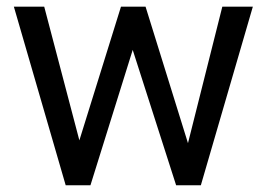

<svg xmlns="http://www.w3.org/2000/svg" viewBox="-20 -548 791 568"><path d="M536.1 -124.5 637.7 -528.3H728L574.2 0H501L372.6 -400.4L247.6 0H174.3L21 -528.3H110.8L214.8 -132.8L337.9 -528.3H410.6Z"/></svg>

Font: Mardoto
Style: Regular
Weight: 400
Designer: Christian Robertson, Vahan Hovhannisyan
Foundry: Google
Version: Version 1.000